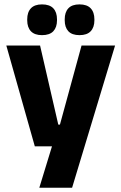

<svg xmlns="http://www.w3.org/2000/svg" viewBox="-20 -704 566 896"><path d="M332 -122.5 250 -87 360.5 -491.5H517L316.5 172H163.5L240 -78L312 -21H142.5L9.5 -491.5H167L252 -122.5ZM176 -540Q141.5 -540 124.2 -558.2Q107 -576.5 107 -609.5V-613.5Q107 -647 124.2 -665.2Q141.5 -683.5 176 -683.5Q211.5 -683.5 228.8 -665.2Q246 -647 246 -613.5V-609.5Q246 -576.5 228.8 -558.2Q211.5 -540 176 -540ZM351 -540Q316 -540 299 -558.2Q282 -576.5 282 -609.5V-613.5Q282 -647 299 -665.2Q316 -683.5 351 -683.5Q386 -683.5 403.2 -665.2Q420.5 -647 420.5 -613.5V-609.5Q420.5 -576.5 403.2 -558.2Q386 -540 351 -540Z"/></svg>

Font: Anek Gurmukhi Medium
Style: Bold
Weight: 700
Version: Version 1.003